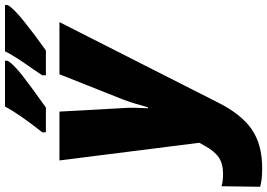

<svg xmlns="http://www.w3.org/2000/svg" viewBox="-228 -638 1046 751"><g transform="rotate(-90 294.5 -263.0)"><path d="M-61 232 -59 81Q-39 87 -10 87Q29 87 54 70Q79 53 100 14L111 -6L42 -553H233L247 -299Q248 -288 248 -269Q248 -247 246 -207H250Q264 -260 279 -301L379 -553H583L267 70Q222 159 163 199.5Q104 240 11 240Q-35 240 -61 232ZM152 -620Q223 -710 253 -766H432V-756Q420 -734 374 -698Q328 -662 249 -606H152ZM375 -620 399 -656Q451 -729 469 -766H650V-756Q638 -733 583.5 -689.5Q529 -646 472 -606H375Z"/></g></svg>

Font: Noto Sans Display Black
Style: Italic
Weight: 900
Italic angle: -12°
Designer: Monotype Design team
Foundry: Monotype Imaging Inc.
Version: Version 1.000